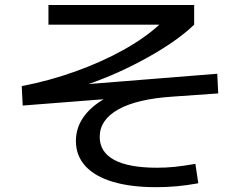

<svg xmlns="http://www.w3.org/2000/svg" viewBox="-20 -734 978 772"><path d="M285.2 -167Q285.2 -217.8 313.7 -260.3Q342.3 -302.7 397 -335L71.3 -309.6L67.4 -387.7Q176.8 -408.7 282 -446.3Q387.2 -483.9 474.9 -532.5Q562.5 -581.1 620.6 -634.8H174.8V-713.9H760.7V-634.8Q693.8 -570.3 576.2 -504.4Q458.5 -438.5 335.9 -396L853.5 -437.5L857.4 -358.4L676.8 -345.7Q531.7 -336.4 456.3 -294.4Q380.9 -252.4 380.9 -183.6Q380.9 -122.6 439.2 -91.1Q497.6 -59.6 611.3 -59.6Q648.4 -59.6 683.1 -63.2Q717.8 -66.9 765.6 -75.2L777.3 2.9Q731.4 11.2 691.2 14.9Q650.9 18.6 607.4 18.6Q505.4 18.6 433.1 -3.2Q360.8 -24.9 323 -66.7Q285.2 -108.4 285.2 -167Z"/></svg>

Font: Pretendard JP Medium
Style: Regular
Weight: 500
Designer: Base glyphs from Inter by Rasmus Andersson; Hangeul glyphs from Noto Sans CJK(Source Han Sans) by Jang Soo-young and Kan
Foundry: Kil Hyung-jin
Version: Version 1.309